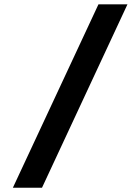

<svg xmlns="http://www.w3.org/2000/svg" viewBox="-20 -775 654 895"><path d="M574.2 -754.9 175.8 100.1H40L439 -754.9Z"/></svg>

Font: IntelOne Mono Bold
Style: Regular
Weight: 700
Designer: Fred Shallcrass
Foundry: Frere-Jones Type LLC
Version: Version 1.200;hotconv 1.1.0;makeotfexe 2.6.0;FJTRelease1.2